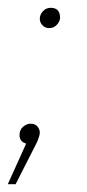

<svg xmlns="http://www.w3.org/2000/svg" viewBox="-41 -362 224 492"><path d="M85 -290Q75 -290 68 -297Q61 -304 61 -314Q61 -324.5 69 -333.2Q77 -342 89 -342Q112 -342 113 -318Q113 -307.5 105 -298.8Q97 -290 85 -290ZM-1 110H-21L26 6Q9 1 9 -16Q9 -29 18 -37Q27 -45 37 -45Q49 -45 55 -37.8Q61 -30.5 61 -22Q61 -14 53 4Z"/></svg>

Font: Argentum Sans Thin
Style: Italic
Weight: 100
Italic angle: -11°
Designer: Julieta Ulanovsky (font), Cristiano Sobral (main changes and remaster)
Foundry: Julieta Ulanovsky (font), Cristiano Sobral (main changes and remaster)
Version: Version 2.007;June 15, 2022;FontCreator 14.0.0.2814 64-bit; 